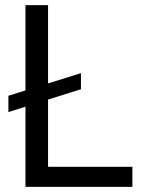

<svg xmlns="http://www.w3.org/2000/svg" viewBox="-20 -727 574 747"><path d="M294.9 -379.9 12.7 -291V-354.5L294.9 -442.4ZM79.1 -707H167V-78.1H495.1V0H79.1Z"/></svg>

Font: Pretendard Std Variable
Style: Regular
Weight: 400
Designer: Base glyphs from Inter by Rasmus Andersson; Hangeul glyphs from Noto Sans CJK(Source Han Sans) by Jang Soo-young and Kan
Foundry: Kil Hyung-jin
Version: Version 1.309;Glyphs 3.2 (3225)